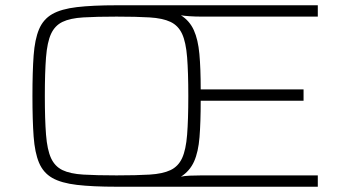

<svg xmlns="http://www.w3.org/2000/svg" viewBox="-20 -708 1293 728"><path d="M422 0Q331 0 271.5 -7Q212 -14 178 -33.5Q144 -53 128 -91Q112 -129 107.5 -190.5Q103 -252 103 -344Q103 -436 107.5 -497.5Q112 -559 128 -597Q144 -635 178 -654.5Q212 -674 271.5 -681Q331 -688 422 -688H1185V-645H747Q720 -645 698.5 -646.5Q677 -648 666 -650Q699 -629 715 -593.5Q731 -558 736 -503.5Q741 -449 741 -369H1131V-326H741Q741 -244 736.5 -188Q732 -132 716 -96Q700 -60 666 -38Q678 -41 699.5 -42Q721 -43 747 -43H1185V0ZM422 -43Q498 -43 547.5 -46Q597 -49 626.5 -63Q656 -77 670.5 -108.5Q685 -140 689.5 -197.5Q694 -255 694 -344Q694 -433 689.5 -490.5Q685 -548 670.5 -579.5Q656 -611 626.5 -625Q597 -639 547 -642Q497 -645 422 -645Q346 -645 296 -642Q246 -639 217 -625Q188 -611 173.5 -579.5Q159 -548 154.5 -490.5Q150 -433 150 -344Q150 -255 154.5 -197.5Q159 -140 173.5 -108.5Q188 -77 217 -63Q246 -49 296 -46Q346 -43 422 -43Z"/></svg>

Font: Saira Expanded ExtraLight
Style: Regular
Weight: 250
Width: 7
Designer: Hector Gatti with collaboration of the Omnibus-Type team
Foundry: Omnibus-Type
Version: Version 1.101